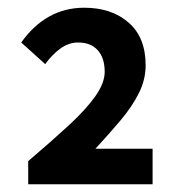

<svg xmlns="http://www.w3.org/2000/svg" viewBox="-20 -908 464 497"><path d="M53 -431V-491Q113 -542 157.5 -583Q202 -624 226.5 -658.5Q251 -693 251 -722Q251 -758 233 -778Q215 -798 182 -798Q158 -798 136.5 -782.5Q115 -767 97 -742L35 -798Q66 -842 107 -865Q148 -888 198 -888Q269 -888 313 -849.5Q357 -811 357 -739Q357 -702 339.5 -667Q322 -632 292.5 -597Q263 -562 227 -523H375V-431Z"/></svg>

Font: Noto Sans KR
Style: Bold
Weight: 700
Designer: Ryoko NISHIZUKA  (kana, bopomofo & ideographs); Paul D. Hunt (Latin, Greek & Cyrillic); Sandoll Communications , Soo-you
Foundry: Adobe
Version: Version 2.004-H2;hotconv 1.0.118;makeotfexe 2.5.65603